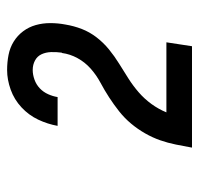

<svg xmlns="http://www.w3.org/2000/svg" viewBox="-30 -853 560 540"><g transform="rotate(-90 250.0 -583.0)"><path d="M105 -323V-324Q109 -346 113.5 -368.5Q118 -391 125.5 -412.5Q133 -434 145 -455Q157 -476 172.5 -494.5Q188 -513 207 -528Q226 -543 246 -556Q266 -569 287.5 -580.5Q309 -592 327 -608Q345 -624 356.5 -645Q368 -666 371 -689Q372 -689 372 -689.5Q372 -690 372 -690Q374 -705 373.5 -719.5Q373 -734 367.5 -746Q362 -758 350 -764.5Q338 -771 323 -771Q310 -771 296 -766Q282 -761 271.5 -751Q261 -741 255 -727.5Q249 -714 247 -701H166Q171 -729 183.5 -755.5Q196 -782 218 -802.5Q240 -823 268 -833Q296 -843 323 -843Q345 -843 365.5 -839Q386 -835 403 -824.5Q420 -814 432 -798Q444 -782 449.5 -762.5Q455 -743 455 -721.5Q455 -700 451 -679Q447 -655 438.5 -633Q430 -611 415 -591.5Q400 -572 381 -556.5Q362 -541 341 -528Q320 -515 299.5 -502Q279 -489 260.5 -473Q242 -457 227.5 -437Q213 -417 204 -395H401L390 -323Z"/></g></svg>

Font: Iosevka Curly Medium Oblique
Style: Regular
Weight: 500
Italic angle: -9°
Monospace: yes
Designer: Belleve Invis
Foundry: Belleve Invis
Version: Version 11.1.0; ttfautohint (v1.8.3)